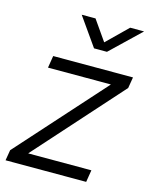

<svg xmlns="http://www.w3.org/2000/svg" viewBox="-111 -804 690 876"><g transform="rotate(15 234.0 -365.5)"><path d="M1 0 9.3 -49.8 374.5 -457 375 -458.5H78.6L87.9 -515.6H464.8L456.1 -463.4L93.8 -58.6L93.3 -57.1H391.1L381.8 0ZM230 -731.4 296.4 -636.2 393.6 -731.4H459V-731L319.8 -597.7H258.8L165 -731V-731.4Z"/></g></svg>

Font: Inter Display Light
Style: Italic
Weight: 300
Italic angle: -9.39999°
Designer: Rasmus Andersson
Foundry: rsms
Version: Version 4.000;git-a52131595